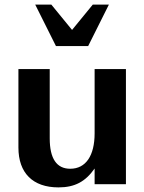

<svg xmlns="http://www.w3.org/2000/svg" viewBox="-20 -800 626 834"><path d="M527 -500H391V-221C391 -124 353 -67 285 -67C226 -67 196 -111 196 -199V-500H60V-159C60 -49 122 14 234 14C305 14 351 -11 391 -68V0H527ZM223 -600H363L453 -780H383L293 -670L203 -780H133Z"/></svg>

Font: Perun
Style: Bold
Weight: 700
Foundry: Copyright (c) Stefan Peev, Context Ltd, 2016
Version: Version 1.089